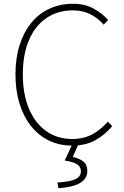

<svg xmlns="http://www.w3.org/2000/svg" viewBox="-20 -759 659 1018"><path d="M362 13Q295 13 240 -13.5Q185 -40 145 -90Q105 -140 83.5 -209.5Q62 -279 62 -365Q62 -451 84 -520Q106 -589 146 -638Q186 -687 242.5 -713Q299 -739 368 -739Q431 -739 478 -712.5Q525 -686 553 -653L530 -628Q501 -662 460 -683Q419 -704 368 -704Q285 -704 225 -662.5Q165 -621 133 -545Q101 -469 101 -365Q101 -261 133 -184Q165 -107 224 -64.5Q283 -22 364 -22Q421 -22 466 -45Q511 -68 552 -114L575 -90Q534 -42 483.5 -14.5Q433 13 362 13ZM290 239 284 209Q357 204 383 189.5Q409 175 409 150Q409 125 388.5 112Q368 99 323 92L367 -2H399L366 73Q401 81 422 97.5Q443 114 443 147Q443 189 404 211.5Q365 234 290 239Z"/></svg>

Font: Noto Sans HK Thin Thin
Style: Regular
Weight: 250
Version: Version 2.004-H2;hotconv 1.0.118;makeotfexe 2.5.65603